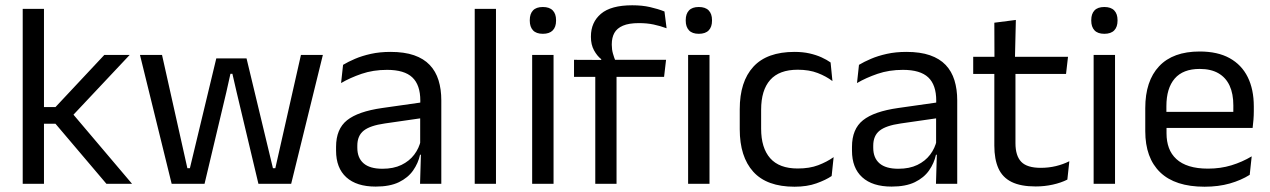

<svg xmlns="http://www.w3.org/2000/svg" viewBox="-20 -696 4810 727"><path d="M383 0 190 -227.5H138.5V-290.5H190L375 -488H471L249.5 -252.5V-272L480 0ZM66 0V-662.5H146.5V0Z M630 0 510 -488H593.5L689.5 -59H699L799 -475H913.5L1013.5 -59H1022.5L1119.5 -488H1202.5L1082.5 0H958.5L876 -347L860 -416.5H852.5L837 -347L754.5 0Z M1570.5 0 1574 -118.5 1571 -131V-286.5L1571.5 -315Q1571.5 -374.5 1541.2 -403Q1511 -431.5 1445.5 -431.5Q1393 -431.5 1349.2 -416.5Q1305.5 -401.5 1271.5 -381.5L1279 -450.5Q1298 -462 1324.2 -473.2Q1350.5 -484.5 1384.2 -492Q1418 -499.5 1458.5 -499.5Q1511 -499.5 1547.8 -486.8Q1584.5 -474 1607.2 -450Q1630 -426 1640.5 -392Q1651 -358 1651 -316V0ZM1402.5 10.5Q1330 10.5 1291.2 -24.8Q1252.5 -60 1252.5 -125.5V-140Q1252.5 -207.5 1294.2 -240.8Q1336 -274 1427 -287L1581.5 -309L1586 -250L1437 -228.5Q1381 -220.5 1357 -201.2Q1333 -182 1333 -144.5V-136.5Q1333 -98 1356.8 -77.5Q1380.5 -57 1428 -57Q1470 -57 1500 -71.5Q1530 -86 1548.5 -110.5Q1567 -135 1573.5 -165L1586 -110H1570.5Q1563.5 -78 1544.2 -50.5Q1525 -23 1490.5 -6.2Q1456 10.5 1402.5 10.5Z M1777.5 0V-662.5H1858V0Z M1995 0V-488H2076V0ZM2035.5 -568Q2010.5 -568 1998.2 -581.2Q1986 -594.5 1986 -617.5V-620Q1986 -643.5 1998.2 -656.5Q2010.5 -669.5 2035.5 -669.5Q2060.5 -669.5 2073 -656.5Q2085.5 -643.5 2085.5 -620V-617.5Q2085.5 -594 2073 -581Q2060.5 -568 2035.5 -568Z M2374 -676Q2411.5 -676 2441.2 -669.2Q2471 -662.5 2496 -652.5L2504 -589Q2479.5 -598 2454.8 -603.2Q2430 -608.5 2399 -608.5Q2361.5 -608.5 2338.8 -598.8Q2316 -589 2306.2 -571.2Q2296.5 -553.5 2296.5 -528.5V-526Q2296.5 -508.5 2301 -492.8Q2305.5 -477 2311 -464L2256.5 -462V-472Q2241 -484 2229.2 -505.5Q2217.5 -527 2217.5 -555.5V-558Q2217.5 -611.5 2255.5 -643.8Q2293.5 -676 2374 -676ZM2234 0V-444.5H2314.5V0ZM2153.5 -405V-469.5L2265 -469L2298 -469.5H2502L2494.5 -405ZM2585.5 0V-488H2666.5V0ZM2626 -568Q2601 -568 2588.8 -581.2Q2576.5 -594.5 2576.5 -617.5V-620Q2576.5 -643.5 2588.8 -656.5Q2601 -669.5 2626 -669.5Q2651 -669.5 2663.5 -656.5Q2676 -643.5 2676 -620V-617.5Q2676 -594 2663.5 -581Q2651 -568 2626 -568Z M2988.5 11Q2883.5 11 2832.2 -45.8Q2781 -102.5 2781 -206.5V-282.5Q2781 -387 2832.5 -443.2Q2884 -499.5 2988.5 -499.5Q3019.5 -499.5 3045 -493.8Q3070.5 -488 3090.8 -478.8Q3111 -469.5 3125 -459.5L3132 -389Q3108.5 -407 3076.2 -419.5Q3044 -432 3000.5 -432Q2930.5 -432 2896.2 -393.2Q2862 -354.5 2862 -280.5V-208.5Q2862 -136 2896.2 -97Q2930.5 -58 3000.5 -58Q3045.5 -58 3078.2 -70.5Q3111 -83 3136.5 -101L3129 -29.5Q3107 -14.5 3071.5 -1.8Q3036 11 2988.5 11Z M3524 0 3527.5 -118.5 3524.5 -131V-286.5L3525 -315Q3525 -374.5 3494.8 -403Q3464.5 -431.5 3399 -431.5Q3346.5 -431.5 3302.8 -416.5Q3259 -401.5 3225 -381.5L3232.5 -450.5Q3251.5 -462 3277.8 -473.2Q3304 -484.5 3337.8 -492Q3371.5 -499.5 3412 -499.5Q3464.5 -499.5 3501.2 -486.8Q3538 -474 3560.8 -450Q3583.5 -426 3594 -392Q3604.5 -358 3604.5 -316V0ZM3356 10.5Q3283.5 10.5 3244.8 -24.8Q3206 -60 3206 -125.5V-140Q3206 -207.5 3247.8 -240.8Q3289.5 -274 3380.5 -287L3535 -309L3539.5 -250L3390.5 -228.5Q3334.5 -220.5 3310.5 -201.2Q3286.5 -182 3286.5 -144.5V-136.5Q3286.5 -98 3310.2 -77.5Q3334 -57 3381.5 -57Q3423.5 -57 3453.5 -71.5Q3483.5 -86 3502 -110.5Q3520.5 -135 3527 -165L3539.5 -110H3524Q3517 -78 3497.8 -50.5Q3478.5 -23 3444 -6.2Q3409.5 10.5 3356 10.5Z M3901.5 10Q3845 10 3810.5 -7Q3776 -24 3760.5 -58.5Q3745 -93 3745 -144.5V-452.5H3825V-154Q3825 -106 3847 -83.2Q3869 -60.5 3921 -60.5Q3950.5 -60.5 3977.8 -67Q4005 -73.5 4029 -85.5L4021.5 -16Q3998 -4 3966.5 3Q3935 10 3901.5 10ZM3665 -416V-481H4024L4016.5 -416ZM3745.5 -473 3745 -610 3826.5 -620.5 3823 -473Z M4121 0V-488H4202V0ZM4161.5 -568Q4136.5 -568 4124.2 -581.2Q4112 -594.5 4112 -617.5V-620Q4112 -643.5 4124.2 -656.5Q4136.5 -669.5 4161.5 -669.5Q4186.5 -669.5 4199 -656.5Q4211.5 -643.5 4211.5 -620V-617.5Q4211.5 -594 4199 -581Q4186.5 -568 4161.5 -568Z M4541 11Q4429.5 11 4373 -43.5Q4316.5 -98 4316.5 -199.5V-286.5Q4316.5 -389.5 4369 -445.2Q4421.5 -501 4522.5 -501Q4590.5 -501 4636 -475.8Q4681.5 -450.5 4704.5 -404Q4727.5 -357.5 4727.5 -293V-275Q4727.5 -259 4726.2 -243Q4725 -227 4723 -211.5H4648.5Q4649.5 -235.5 4649.8 -257Q4650 -278.5 4650 -296.5Q4650 -341 4635.8 -371.8Q4621.5 -402.5 4593.2 -418.8Q4565 -435 4522.5 -435Q4459.5 -435 4428 -398.5Q4396.5 -362 4396.5 -294V-247.5L4397 -237.5V-191Q4397 -160.5 4406 -136Q4415 -111.5 4434.2 -93.8Q4453.5 -76 4483.2 -66.8Q4513 -57.5 4554 -57.5Q4601.5 -57.5 4642.5 -70Q4683.5 -82.5 4719.5 -104L4712 -34Q4679.5 -13.5 4636.5 -1.2Q4593.5 11 4541 11ZM4359 -211.5V-272.5H4706V-211.5Z"/></svg>

Font: Anek Tamil
Style: Regular
Weight: 400
Designer: Aadarsh Rajan (Tamil), Yesha Goshar (Latin)
Foundry: Ek Type
Version: Version 1.003